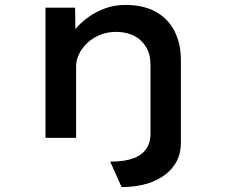

<svg xmlns="http://www.w3.org/2000/svg" viewBox="-20 -558 913 777"><path d="M472 199 426 96Q510 96 549 67.5Q588 39 589 -13V-296Q589 -338 571 -368Q553 -398 522 -413.5Q491 -429 449 -429Q414 -429 384 -416.5Q354 -404 332.5 -383.5Q311 -363 299.5 -338.5Q288 -314 288 -290V0H164V-527H284L285 -440Q307 -467 338 -489Q369 -511 406.5 -524.5Q444 -538 487 -538Q561 -538 611 -510Q661 -482 686.5 -431.5Q712 -381 712 -315V20Q712 76 681.5 116Q651 156 597 177.5Q543 199 472 199Z"/></svg>

Font: Lexend Mega Medium
Style: Regular
Weight: 500
Version: Version 1.007